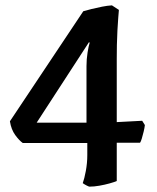

<svg xmlns="http://www.w3.org/2000/svg" viewBox="-20 -588 588 717"><path d="M314 109Q312 109 304 105Q296 101 289 96Q295 80 300.5 50.5Q306 21 306 -9V-54H65Q52 -63 37 -83.5Q22 -104 17 -135L291 -546Q304 -550 322.5 -554.5Q341 -559 361 -563Q381 -567 398 -568L424 -551Q423 -541 421.5 -520.5Q420 -500 418.5 -474Q417 -448 416.5 -420.5Q416 -393 416 -368V-132L511 -137L521 -121Q520 -111 516.5 -96.5Q513 -82 509.5 -70.5Q506 -59 503 -55H416V88Q407 92 389 97Q371 102 351 105.5Q331 109 314 109ZM117 -130H303V-341Q303 -367 307 -392Q311 -417 315 -429L312 -430Z"/></svg>

Font: Texturina 12pt SemiBold
Style: Regular
Weight: 600
Designer: Guillermo Torres Carreño
Foundry: Omnibus-Type
Version: Version 1.002